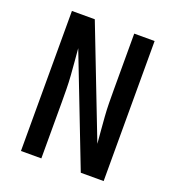

<svg xmlns="http://www.w3.org/2000/svg" viewBox="-133 -841 866 947"><g transform="rotate(20 300.0 -367.5)"><path d="M83 0V-735H203L425 -162Q422 -197 419 -232Q416 -267 413.5 -301.5Q411 -336 410.5 -371Q410 -406 410 -441V-735H517V0H397L175 -573Q178 -538 181 -503Q184 -468 186.5 -433.5Q189 -399 189.5 -364Q190 -329 190 -294V0Z"/></g></svg>

Font: Iosevka Aile Semibold
Style: Regular
Weight: 600
Designer: Belleve Invis
Foundry: Belleve Invis
Version: Version 31.1.0; ttfautohint (v1.8.4)